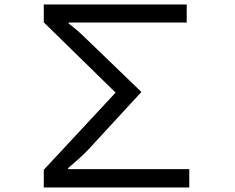

<svg xmlns="http://www.w3.org/2000/svg" viewBox="-20 -805 1040 850"><path d="M173.8 -785.2H806.6V-705.1H283.7V-701.2L288.1 -697.8Q320.3 -672.9 339.8 -654.3L606 -397.9L373 -145Q344.2 -113.8 281.7 -61V-56.2H817.9V24.9H173.8V-53.2L491.7 -395L173.8 -706.1Z"/></svg>

Font: BIZ UDGothic
Style: Regular
Weight: 400
Monospace: yes
Designer: TypeBank Co., Ltd.
Foundry: Morisawa Inc.
Version: Version 1.05